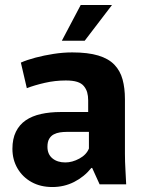

<svg xmlns="http://www.w3.org/2000/svg" viewBox="-20 -742 582 773"><path d="M191 11Q143 11 107 -9Q71 -29 50.5 -64Q30 -99 30 -143Q30 -183 44 -211.5Q58 -240 83.5 -257.5Q109 -275 145 -283Q181 -291 224 -291H335V-338Q335 -356 331 -370Q327 -384 317.5 -395.5Q308 -407 290.5 -412.5Q273 -418 245 -418Q202 -418 160.5 -408.5Q119 -399 88 -387L64 -490Q89 -501 123 -510Q157 -519 195.5 -525Q234 -531 271 -531Q334 -531 375.5 -518.5Q417 -506 440.5 -481.5Q464 -457 473.5 -422Q483 -387 483 -343V-123Q483 -92 485 -58.5Q487 -25 488 0H381L351 -66H348Q319 -30 278.5 -9.5Q238 11 191 11ZM243 -88Q271 -88 299.5 -103.5Q328 -119 338 -144V-211H248Q235 -211 221.5 -209Q208 -207 196.5 -201Q185 -195 178 -183Q171 -171 171 -151Q171 -121 191 -104.5Q211 -88 243 -88ZM229 -578 305 -722H431L321 -578Z"/></svg>

Font: Murecho Thin SemiBold
Style: Regular
Weight: 600
Version: Version 1.010